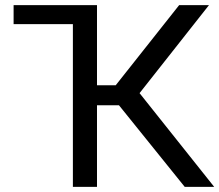

<svg xmlns="http://www.w3.org/2000/svg" viewBox="-20 -731 858 751"><path d="M445.3 -319.3 702.6 0H817.9L525.9 -366.7L797.4 -710.9H680.7L432.6 -397.5H359.4V-710.9H33.2V-636.7H265.1V0H359.4V-319.3Z"/></svg>

Font: FAU Chimera
Style: Regular
Weight: 400
Version: Version 1.002;hotconv 1.0.117;makeotfexe 2.5.65602